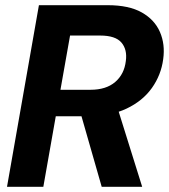

<svg xmlns="http://www.w3.org/2000/svg" viewBox="-20 -720 651 740"><path d="M7 0 130 -700H395Q477 -700 526.5 -672Q576 -644 596.5 -596.5Q617 -549 609 -492Q601 -431 565.5 -381Q530 -331 468 -301.5Q406 -272 319 -272H195L147 0ZM372 0 284 -307H432L528 0ZM213 -374H329Q389 -374 424 -404Q459 -434 465 -485Q471 -529 448 -556Q425 -583 366 -583H250Z"/></svg>

Font: DM Sans 36pt ExtraBold
Style: Italic
Weight: 800
Italic angle: -10°
Designer: Colophon Foundry, Jonny Pinhorn
Foundry: Colophon Foundry
Version: Version 4.004;gftools[0.9.30]